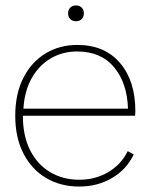

<svg xmlns="http://www.w3.org/2000/svg" viewBox="-20 -675 550 705"><path d="M271 10Q203 10 150 -21Q97 -52 66.5 -110.5Q36 -169 36 -250Q36 -331 66 -389.5Q96 -448 147.5 -479Q199 -510 264 -510Q364 -510 420.5 -444Q477 -378 477 -267Q477 -259 476 -250H58H64Q64 -176 90.5 -123.5Q117 -71 164 -43Q211 -15 271 -15Q330 -15 377.5 -43Q425 -71 449 -120L471 -108Q445 -53 391.5 -21.5Q338 10 271 10ZM66 -276H450Q447 -370 399 -428Q351 -486 263 -486Q210 -486 167 -461Q124 -436 97 -389Q70 -342 66 -276ZM259 -655Q272 -655 280 -647Q288 -639 288 -626Q288 -613 280 -605Q272 -597 259 -597Q246 -597 238 -605Q230 -613 230 -626Q230 -639 238 -647Q246 -655 259 -655Z"/></svg>

Font: Prodigy Sans ExtraLight
Style: Regular
Weight: 200
Designer: Wei Huang
Foundry: Wei Huang
Version: Version 1.003; ttfautohint (v1.8.3)